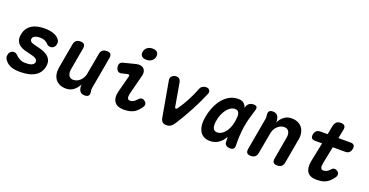

<svg xmlns="http://www.w3.org/2000/svg" viewBox="-32 -1488 4264 2219"><g transform="rotate(20 2100.0 -379.0)"><path d="M218 10Q185 10 157.5 6.5Q130 3 106.5 -6Q83 -15 64 -29Q45 -43 30 -64Q20 -77 15.5 -91.5Q11 -106 15 -125Q19 -152 36 -167Q53 -182 76 -182Q85 -182 95.5 -179Q106 -176 114 -167Q139 -141 169 -124.5Q199 -108 239 -108Q257 -108 275.5 -109.5Q294 -111 309.5 -116Q325 -121 336 -131Q347 -141 350 -157Q353 -172 345.5 -183Q338 -194 324.5 -202Q311 -210 294 -215Q277 -220 259 -224Q223 -232 187.5 -242Q152 -252 125.5 -271Q99 -290 85.5 -320.5Q72 -351 81 -400Q88 -442 108 -472Q128 -502 159 -522Q190 -542 230.5 -551Q271 -560 319 -560Q381 -560 431 -541.5Q481 -523 502 -488Q508 -479 511 -467.5Q514 -456 511 -439Q507 -412 490 -396.5Q473 -381 448 -381Q436 -381 424 -385.5Q412 -390 404 -400Q391 -416 365.5 -429Q340 -442 298 -442Q280 -442 265.5 -439Q251 -436 239.5 -430.5Q228 -425 221 -416.5Q214 -408 212 -396Q209 -382 214.5 -372.5Q220 -363 230 -356.5Q240 -350 253.5 -346Q267 -342 279 -339Q316 -331 355.5 -319.5Q395 -308 426 -288Q457 -268 473.5 -236Q490 -204 482 -155Q473 -106 448 -74Q423 -42 387 -23.5Q351 -5 307.5 2.5Q264 10 218 10Z M1013 10Q980 10 962 -6.5Q944 -23 938 -55Q936 -65 935.5 -76.5Q935 -88 937 -98Q911 -47 872 -18.5Q833 10 783 10Q738 10 704.5 -5.5Q671 -21 651 -48Q631 -75 624.5 -111.5Q618 -148 625 -191L679 -494Q684 -527 703.5 -543.5Q723 -560 756 -560Q790 -560 803 -543.5Q816 -527 811 -494L762 -219Q759 -200 760.5 -181Q762 -162 769.5 -147Q777 -132 791 -123Q805 -114 828 -114Q852 -114 874 -124.5Q896 -135 913 -152Q930 -169 941 -190.5Q952 -212 956 -235L1003 -494Q1008 -527 1027.5 -543.5Q1047 -560 1080 -560Q1114 -560 1127.5 -543.5Q1141 -527 1135 -494L1065 -99Q1063 -88 1063.5 -77Q1064 -66 1067 -55Q1072 -22 1059 -6Q1046 10 1013 10Z M1329 -376Q1301 -369 1283.5 -382Q1266 -395 1260 -424Q1253 -452 1264 -471.5Q1275 -491 1304 -498L1451 -535Q1481 -542 1504.5 -537.5Q1528 -533 1542.5 -518.5Q1557 -504 1562 -481.5Q1567 -459 1560 -432L1501 -203Q1494 -175 1493 -157Q1492 -139 1496.5 -129Q1501 -119 1509.5 -115.5Q1518 -112 1529 -112Q1552 -112 1571 -125Q1590 -138 1611 -161Q1630 -182 1649 -182.5Q1668 -183 1687 -167Q1707 -150 1707.5 -130.5Q1708 -111 1692 -90Q1672 -63 1651.5 -43.5Q1631 -24 1607.5 -12.5Q1584 -1 1554.5 4.5Q1525 10 1489 10Q1452 10 1423.5 -1.5Q1395 -13 1378.5 -36Q1362 -59 1358 -91.5Q1354 -124 1365 -167L1418 -368Q1422 -381 1416 -388Q1410 -395 1398 -392ZM1542 -621Q1503 -621 1484 -640.5Q1465 -660 1471 -694Q1477 -728 1503 -748Q1529 -768 1568 -768Q1607 -768 1626 -748Q1645 -728 1639 -694Q1633 -660 1606.5 -640.5Q1580 -621 1542 -621Z M1945 -55 1868 -490Q1865 -506 1870 -519Q1875 -532 1885.5 -541Q1896 -550 1909 -555Q1922 -560 1934 -560Q1959 -560 1973 -547.5Q1987 -535 1992 -513L2043 -221Q2046 -206 2056.5 -207Q2067 -208 2076 -221Q2121 -285 2160.5 -359.5Q2200 -434 2230 -513Q2239 -537 2259 -548.5Q2279 -560 2304 -560Q2316 -560 2327 -555.5Q2338 -551 2344.5 -541.5Q2351 -532 2352 -519.5Q2353 -507 2345 -490Q2296 -374 2237.5 -264.5Q2179 -155 2115 -55Q2095 -24 2073.5 -7Q2052 10 2018 10Q1984 10 1967.5 -6.5Q1951 -23 1945 -55Z M2552 10Q2516 10 2485 -3.5Q2454 -17 2433.5 -46Q2413 -75 2405.5 -121.5Q2398 -168 2410 -234Q2422 -301 2447.5 -361Q2473 -421 2509.5 -465Q2546 -509 2593.5 -534.5Q2641 -560 2698 -560Q2745 -560 2769 -537Q2790 -518 2799 -488Q2801 -494 2803 -501Q2813 -531 2834 -545.5Q2855 -560 2885 -560Q2916 -560 2925.5 -545.5Q2935 -531 2925 -501Q2907 -446 2892.5 -392Q2878 -338 2869 -283.5Q2860 -229 2856.5 -171Q2853 -113 2855 -48Q2856 -18 2844 -4Q2832 10 2801 10Q2770 10 2752 -4Q2734 -18 2733 -48Q2732 -78 2732 -106Q2723 -92 2714 -79Q2685 -37 2644.5 -13.5Q2604 10 2552 10ZM2598 -112Q2621 -112 2644 -123.5Q2667 -135 2688 -158.5Q2709 -182 2725 -217Q2740 -249 2748 -291L2750 -303Q2755 -328 2756 -352Q2759 -377 2754.5 -396Q2750 -415 2738 -426.5Q2726 -438 2703 -438Q2674 -438 2648 -422Q2622 -406 2601 -378Q2580 -350 2564.5 -313Q2549 -276 2543 -234Q2533 -179 2546 -145.5Q2559 -112 2598 -112Z M3123 -560Q3156 -560 3174 -543.5Q3192 -527 3198 -495Q3201 -485 3201.5 -473.5Q3202 -462 3200 -452Q3225 -503 3264 -531.5Q3303 -560 3353 -560Q3399 -560 3432 -544.5Q3465 -529 3485 -502.5Q3505 -476 3512.5 -439Q3520 -402 3512 -359L3458 -56Q3452 -23 3433 -6.5Q3414 10 3380 10Q3347 10 3333.5 -6.5Q3320 -23 3326 -56L3374 -331Q3378 -350 3376.5 -369Q3375 -388 3367 -403Q3359 -418 3345 -427Q3331 -436 3308 -436Q3284 -436 3262.5 -426Q3241 -416 3223.5 -398.5Q3206 -381 3195 -359.5Q3184 -338 3180 -315L3133 -56Q3128 -23 3108.5 -6.5Q3089 10 3056 10Q3022 10 3008.5 -6.5Q2995 -23 3001 -56L3071 -451Q3073 -462 3072.5 -473Q3072 -484 3070 -495Q3065 -528 3078 -544Q3091 -560 3123 -560Z M4088 -530Q4118 -530 4130.5 -514.5Q4143 -499 4137.5 -469.5Q4132 -440 4114.5 -424Q4097 -408 4067 -408H3913L3872 -203Q3868 -182 3867 -166Q3866 -150 3870 -139.5Q3874 -129 3881 -123.5Q3888 -118 3900 -118Q3921 -118 3941 -127Q3961 -136 3982 -161Q3999 -181 4019.5 -181Q4040 -181 4057 -167Q4077 -150 4077 -130.5Q4077 -111 4063 -92Q4040 -60 4017 -40Q3994 -20 3969.5 -9Q3945 2 3917.5 5.5Q3890 9 3860 9Q3820 9 3792 -3.5Q3764 -16 3748.5 -39.5Q3733 -63 3729.5 -95.5Q3726 -128 3733 -167L3782 -408H3694Q3665 -408 3653 -423.5Q3641 -439 3646 -468Q3652 -499 3669.5 -514.5Q3687 -530 3718 -530H3806L3827 -639Q3835 -672 3853 -688.5Q3871 -705 3905 -705Q3939 -705 3953 -688.5Q3967 -672 3960 -639L3938 -530Z"/></g></svg>

Font: Maple Mono
Style: Bold Italic
Weight: 700
Italic angle: -10°
Monospace: yes
Designer: subframe7536
Version: Version 7.000